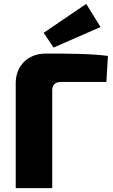

<svg xmlns="http://www.w3.org/2000/svg" viewBox="-20 -969 584 989"><path d="M424 -949 205 -800 256 -724 498 -830ZM215 -693C125 -693 61 -631 61 -541V0H249V-502C249 -532 264 -547 296 -547H528L536 -681C444 -693 323 -693 215 -693Z"/></svg>

Font: Exo 2 Extra Bold
Style: Regular
Weight: 800
Designer: Natanael Gama
Version: Version 1.001;PS 001.001;hotconv 1.0.88;makeotf.lib2.5.64775